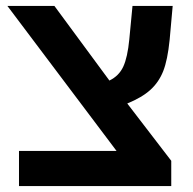

<svg xmlns="http://www.w3.org/2000/svg" viewBox="-20 -626 649 646"><path d="M556.2 0H43.9V-118.2H372.1L4.9 -606H163.1L348.1 -355Q380.4 -370.6 394.8 -401.9Q409.2 -433.1 415 -493.2L425.8 -606H561L550.8 -492.2Q543.9 -423.8 529.1 -386.5Q514.2 -349.1 485.8 -323.5Q457.5 -297.9 408.2 -277.8L556.2 -85Z"/></svg>

Font: Arial
Style: Bold
Weight: 700
Designer: Steve Matteson
Foundry: Ascender Corporation
Version: Version 2.00.3